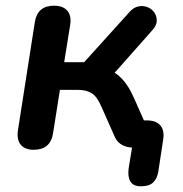

<svg xmlns="http://www.w3.org/2000/svg" viewBox="-20 -517 643 673"><path d="M474 136Q447 136 437 119Q427 102 431 73L449 -38L462 0H442Q426 0 409 -8.5Q392 -17 383 -36L335 -144Q320 -179 301 -190.5Q282 -202 253 -202H190L166 -50Q157 8 98 8Q67 8 52.5 -10Q38 -28 43 -61L102 -439Q111 -497 169 -497Q201 -497 216 -479.5Q231 -462 226 -430L205 -299H275L434 -475Q448 -491 465 -494.5Q482 -498 497 -492Q512 -486 521 -473Q530 -460 529.5 -443.5Q529 -427 513 -410L366 -244L333 -279Q370 -275 398.5 -249.5Q427 -224 448 -177L500 -60L465 -95H494Q527 -95 542 -77.5Q557 -60 552 -28L535 84Q531 109 517 122.5Q503 136 474 136Z"/></svg>

Font: Nunito Variable Extra Light
Style: Italic
Weight: 200
Italic angle: -9°
Designer: Vernon Adams
Foundry: Vernon Adams
Version: Version 3.602